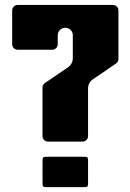

<svg xmlns="http://www.w3.org/2000/svg" viewBox="-20 -769 536 789"><path d="M444.2 -748.6H52.5C40.1 -748.6 30 -738.5 30 -726.1V-587C30 -574.7 40.1 -564.6 52.5 -564.6H194.7C207.2 -564.6 217.2 -574.7 217.2 -587.1L217.2 -623.8C217.2 -641 231.1 -655 248.3 -655C264.5 -655 277.6 -642.7 279.2 -627V-529.7C279.2 -514.8 271.9 -500.9 259.6 -492.5L164.5 -427.7C158.4 -423.5 154.7 -416.6 154.7 -409.2V-209.6C154.7 -197.2 164.8 -187.1 177.2 -187.1H319.4C331.8 -187.1 341.9 -197.2 341.9 -209.6V-405.8C341.9 -420.7 349.2 -434.6 361.5 -442.9L456.9 -508C463 -512.2 466.7 -519.1 466.7 -526.5V-726.2C466.7 -738.5 456.6 -748.6 444.2 -748.6ZM154.8 -102.3V-22.5C154.8 0 154.8 0 177.2 0H319.4C341.9 0 341.9 0 341.9 -22.5V-102.3C341.9 -124.8 341.9 -124.8 319.4 -124.8H177.2C154.8 -124.8 154.8 -124.8 154.8 -102.3Z"/></svg>

Font: Gridlock
Style: Regular
Weight: 400
Designer: Abhik Krishna Ghosh
Version: Version 001.000